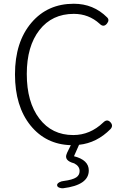

<svg xmlns="http://www.w3.org/2000/svg" viewBox="-20 -762 667 1025"><path d="M297 240Q286 236 285 228Q283 219 297 211Q308 205 321 204Q367 198 387 185Q405 173 405 151Q405 125 376 110Q319 95 337 57L338 54L358 13Q225 9 143 -92Q60 -195 60 -365Q60 -538 148 -641Q234 -742 374 -742Q479 -742 552 -669Q566 -655 551 -636Q533 -614 512 -635Q454 -688 374 -688Q258 -688 190.5 -601.5Q123 -515 123 -367Q123 -217 190 -129Q257 -41 371 -41Q461 -41 531 -108Q552 -129 570 -109Q586 -91 570 -73Q497 1 402 11L375 72Q454 92 454 148Q454 226 317 243Q307 244 297 240Z"/></svg>

Font: GenSenRounded TW L
Style: Regular
Weight: 300
Version: Version 1.501;PS 1;hotconv 16.6.51;makeotf.lib2.5.65220